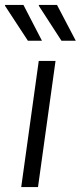

<svg xmlns="http://www.w3.org/2000/svg" viewBox="-33 -758 327 778"><path d="M53 0 124 -511H192L121 0ZM216 -593 124 -735 125 -738H198L274 -593ZM80 -593 -13 -735 -12 -738H62L137 -593Z"/></svg>

Font: Chivo ExtraLight
Style: Italic
Weight: 250
Italic angle: -8.05°
Designer: Hector Gatti
Foundry: Omnibus-Type
Version: Version 2.002